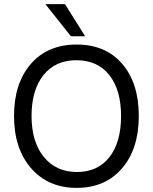

<svg xmlns="http://www.w3.org/2000/svg" viewBox="-20 -903 740 931"><path d="M393 -727H324L200 -883H295ZM350.5 -611Q248 -611 190.5 -538.5Q133 -466 133 -340.5Q133 -215 192.5 -142Q252 -69 353 -69Q454 -69 510.5 -141Q567 -213 567 -340Q567 -467 510 -539Q453 -611 350.5 -611ZM351.5 -687Q492 -687 572.5 -593.5Q653 -500 653 -340.5Q653 -181 571.5 -86.5Q490 8 352 8Q214 8 131 -87Q48 -182 48 -340.5Q48 -499 129.5 -593Q211 -687 351.5 -687Z"/></svg>

Font: Hind Kochi
Style: Regular
Weight: 400
Designer: Dhruvi Tolia
Foundry: Indian Type Foundry
Version: Version 0.702;PS 1.0;hotconv 1.0.81;makeotf.lib2.5.63406